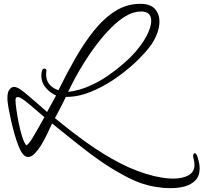

<svg xmlns="http://www.w3.org/2000/svg" viewBox="-20 -725 1063 1003"><path d="M872 258Q851 258 831 256Q811 254 791 251Q723 240 653.5 205Q584 170 516 124Q449 78 383 25Q317 -28 252 -80Q244 -63 228.5 -29.5Q213 4 194 35Q178 60 161 77.5Q144 95 127 95Q113 95 101 82Q89 68 77.5 39.5Q66 11 56 -24Q46 -59 38 -94.5Q30 -130 25 -158.5Q20 -187 19 -201Q17 -239 27.5 -254.5Q38 -270 52 -271Q66 -271 83 -260Q100 -249 121 -231Q142 -214 168.5 -190.5Q195 -167 226 -140L273 -226Q270 -228 267 -229.5Q264 -231 261 -232Q233 -248 214.5 -272.5Q196 -297 196 -330Q196 -335 196.5 -339.5Q197 -344 198 -349Q201 -367 212 -367Q217 -367 220.5 -362.5Q224 -358 222 -349Q221 -346 221 -342.5Q221 -339 221 -336Q221 -308 235 -288.5Q249 -269 274 -258Q277 -257 279.5 -256Q282 -255 285 -253Q327 -339 373 -419.5Q419 -500 470.5 -564.5Q522 -629 582 -667Q642 -705 713 -705Q766 -705 789.5 -678Q813 -651 813 -613Q813 -582 800.5 -549Q788 -516 767 -487Q736 -445 686.5 -398.5Q637 -352 576.5 -311Q516 -270 451 -244Q386 -218 324 -219Q318 -206 307.5 -185Q297 -164 286 -143.5Q275 -123 267 -108Q348 -41 433 20Q518 81 606.5 127Q695 173 786 195Q812 201 837 204.5Q862 208 884 208Q934 208 965 190.5Q996 173 996 136Q996 130 995 122Q994 114 992 107Q989 98 989 89Q989 81 992 78Q996 74 999.5 75.5Q1003 77 1004 79Q1010 86 1012 95Q1023 130 1023 154Q1023 194 1001 217Q979 240 944.5 249Q910 258 872 258ZM336 -245Q393 -252 445.5 -275Q498 -298 541.5 -328Q585 -358 618 -386.5Q651 -415 669 -434Q717 -484 743.5 -533Q770 -582 770 -616Q770 -639 757.5 -652Q745 -665 717 -665Q678 -665 638 -641.5Q598 -618 559.5 -579Q521 -540 485.5 -493.5Q450 -447 420.5 -399.5Q391 -352 369.5 -311.5Q348 -271 336 -245ZM117 34Q128 32 151.5 -7Q175 -46 212 -113Q186 -135 164.5 -153.5Q143 -172 126 -186Q89 -217 74 -218H72Q61 -218 61 -201Q61 -186 65.5 -153.5Q70 -121 77.5 -83.5Q85 -46 95 -13.5Q105 19 117 34Z"/></svg>

Font: WindSong Medium
Style: Regular
Weight: 500
Designer: Robert E. Leuschke
Foundry: Robert E. Leuschke
Version: Version 1.010; ttfautohint (v1.8.3)